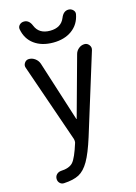

<svg xmlns="http://www.w3.org/2000/svg" viewBox="-139 -1018 779 1100"><g transform="rotate(-15 250.0 -468.0)"><path d="M335.9 -908.2Q350.6 -945.3 380.9 -945.3Q396.5 -945.3 407.7 -934.1Q418.9 -922.9 416 -908.2Q405.3 -850.6 360.8 -817.9Q316.4 -785.2 249 -785.2Q181.6 -785.2 137.2 -817.4Q92.8 -849.6 82 -908.2Q79.1 -922.9 89.8 -934.1Q100.6 -945.3 117.2 -945.3Q147.5 -945.3 162.1 -908.2Q183.6 -855.5 249 -855.5Q314.5 -855.5 335.9 -908.2ZM219.7 -220.7 58.6 -686.5Q52.7 -702.1 62.5 -716.3Q72.3 -730.5 88.9 -730.5Q108.4 -730.5 125 -718.3Q141.6 -706.1 148.4 -686.5L262.7 -328.1H263.7H264.6L363.3 -686.5Q368.2 -705.1 383.8 -717.8Q399.4 -730.5 418.9 -730.5Q434.6 -730.5 445.3 -716.8Q456.1 -703.1 451.2 -686.5L303.7 -210Q275.4 -120.1 249 -74.7Q222.7 -29.3 189.5 -11.7Q156.2 5.9 99.6 8.8Q85 9.8 74.7 -0.5Q64.5 -10.7 64.5 -25.9Q64.5 -41 74.2 -51.3Q84 -61.5 98.6 -63.5Q150.4 -65.4 172.4 -89.8Q194.3 -114.3 220.7 -199.2Q222.7 -208 219.7 -220.7Z"/></g></svg>

Font: Rounded-X Mgen+ 2m regular
Style: Regular
Weight: 400
Designer: [Source Han Sans]
Ryoko NISHIZUKA  (kana & ideographs); Paul D. Hunt (Latin, Greek & Cyrillic); Wenlong ZHANG  (bopomofo
Version: Version 1.059.20150602